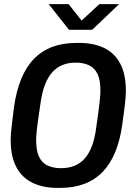

<svg xmlns="http://www.w3.org/2000/svg" viewBox="-20 -905 640 935"><path d="M259 10Q191 10 140 -14Q89 -38 60.5 -89.5Q32 -141 32 -225Q32 -239 33.5 -257Q35 -275 38.5 -305Q42 -335 48 -382Q70 -541 145.5 -618.5Q221 -696 352 -696H366Q434 -696 485 -672.5Q536 -649 564.5 -597Q593 -545 593 -461Q593 -448 591.5 -429.5Q590 -411 586.5 -381Q583 -351 576 -303Q555 -145 479.5 -67.5Q404 10 273 10ZM277 -86Q351 -86 393 -133.5Q435 -181 448 -280Q456 -333 460 -366Q464 -399 466 -417.5Q468 -436 468.5 -446.5Q469 -457 469 -464Q469 -516 454.5 -545.5Q440 -575 413 -587.5Q386 -600 348 -600Q276 -600 234 -552.5Q192 -505 178 -407Q170 -354 165.5 -321Q161 -288 159 -269Q157 -250 156.5 -240Q156 -230 156 -222Q156 -171 170.5 -141Q185 -111 212.5 -98.5Q240 -86 277 -86ZM316 -760 217 -885H314L392 -786H357L464 -885H560L429 -760Z"/></svg>

Font: Chivo Mono Medium Medium
Style: Italic
Weight: 500
Italic angle: -8.05°
Monospace: yes
Version: Version 1.008